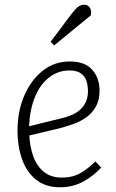

<svg xmlns="http://www.w3.org/2000/svg" viewBox="-20 -778 491 812"><path d="M275 -518Q340 -518 370.5 -482.5Q401 -447 401 -395Q401 -356 386.5 -329Q372 -302 348 -284Q324 -266 295.5 -255.5Q267 -245 238 -237L104 -205Q106 -160 120 -119Q134 -78 164 -52.5Q194 -27 242 -27Q267 -27 289 -33Q311 -39 334 -54.5Q357 -70 384 -95L408 -69Q392 -52 373 -37Q354 -22 333 -10.5Q312 1 287.5 7.5Q263 14 234 14Q172 14 132 -18.5Q92 -51 73 -105.5Q54 -160 54 -225Q54 -306 82 -372Q110 -438 159.5 -478Q209 -518 275 -518ZM352 -391Q352 -414 346 -434.5Q340 -455 322.5 -467.5Q305 -480 274 -480Q225 -480 187 -450Q149 -420 127.5 -367Q106 -314 103 -244L241 -278Q276 -286 300.5 -300.5Q325 -315 338.5 -338Q352 -361 352 -391ZM283 -720Q300 -742 311.5 -750Q323 -758 336 -758Q352 -758 360 -745.5Q368 -733 364 -713L209 -586L194 -601Z"/></svg>

Font: Literata 18pt ExtraLight
Style: Italic
Weight: 250
Italic angle: -2°
Designer: Latin by Veronika Burian and Jose Scaglione. Greek by Irene Vlachou. Cyrillic by Vera Evstafieva
Foundry: TypeTogether
Version: Version 3.103;gftools[0.9.29]